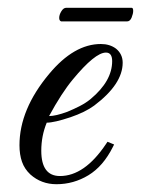

<svg xmlns="http://www.w3.org/2000/svg" viewBox="-20 -469 362 493"><path d="M125 4Q86 4 58 -21Q43 -35 36.5 -53.5Q30 -72 30 -96Q30 -188 106 -279Q170 -356 239 -356Q262 -356 278 -344Q295 -330 295 -308Q295 -253 222 -198Q199 -181 161 -168Q119 -154 100 -154Q86 -120 86 -82Q86 -17 134 -17Q197 -17 252 -99L256 -105L273 -98L270 -92Q245 -42 207 -19Q169 4 125 4ZM106 -171Q123 -171 153 -182Q170 -189 185.5 -197Q201 -205 213 -215Q268 -261 268 -312Q268 -334 252 -334Q224 -334 167 -265Q138 -230 106 -171ZM137 -414Q132 -416 132 -423Q132 -431 137.5 -440Q143 -449 150 -449H318Q322 -449 322 -441Q322 -434 318 -424Q314 -414 306 -414Z"/></svg>

Font: Carattere
Style: Regular
Weight: 400
Designer: Robert E. Leuschke
Foundry: Robert E. Leuschke
Version: Version 1.010; ttfautohint (v1.8.3)